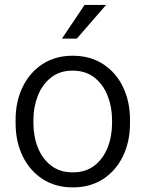

<svg xmlns="http://www.w3.org/2000/svg" viewBox="-20 -770 605 799"><path d="M44.9 -257.3V-271Q44.9 -347.7 74.2 -408Q103.5 -468.3 156.7 -503.2Q210 -538.1 282.2 -538.1Q355.5 -538.1 409.2 -503.2Q462.9 -468.3 491.9 -408Q521 -347.7 521 -271V-257.3Q521 -180.7 491.9 -120.4Q462.9 -60.1 409.4 -25.1Q356 9.8 283.2 9.8Q210.4 9.8 157 -25.1Q103.5 -60.1 74.2 -120.4Q44.9 -180.7 44.9 -257.3ZM119.1 -271V-257.3Q119.1 -202.1 137.7 -155.5Q156.2 -108.9 192.9 -80.8Q229.5 -52.7 283.2 -52.7Q336.4 -52.7 372.8 -80.8Q409.2 -108.9 427.7 -155.5Q446.3 -202.1 446.3 -257.3V-271Q446.3 -325.2 427.7 -372.1Q409.2 -418.9 372.6 -447.5Q335.9 -476.1 282.2 -476.1Q229 -476.1 192.6 -447.5Q156.2 -418.9 137.7 -372.1Q119.1 -325.2 119.1 -271ZM237.8 -609.4 332 -749.5H421.4L299.8 -609.4Z"/></svg>

Font: Vazirmatn RD FD Light
Style: Regular
Weight: 300
Designer: Saber Rastikerdar
Foundry: Saber Rastikerdar
Version: Version 33.003